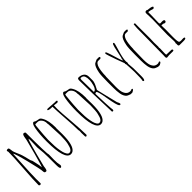

<svg xmlns="http://www.w3.org/2000/svg" viewBox="155 -1655 2690 2690"><g transform="rotate(-45 1500.0 -310.0)"><path d="M454.1 -199.2 452.1 -94.2Q452.1 -24.4 461.9 9.8Q463.9 15.6 463.9 22.5Q463.9 29.3 457.8 40.5Q451.7 51.8 441.9 51.8Q421.9 51.8 421.9 -12.2Q421.9 -220.7 418.7 -266.4Q415.5 -312 411.9 -340.3Q408.2 -368.7 408.2 -383.8L412.1 -507.8Q412.1 -543 408.2 -555.2Q388.7 -539.6 288.1 -133.8Q287.1 -130.4 285.9 -119.1Q284.7 -107.9 283 -98.4Q281.2 -88.9 278.3 -78.6Q272 -56.2 257.8 -56.2Q241.2 -56.2 234.6 -64.2Q228 -72.3 228 -88.9Q228 -129.9 176.3 -336.9Q124.5 -543.9 106.9 -561Q104.5 -507.3 98.1 -396.5Q85 -165.5 85 -86.4Q85 -7.3 85.9 5.9Q81.5 19 64.9 19Q61.5 19 54.7 13.7Q47.9 8.3 47.9 4.9Q47.9 -100.6 63.5 -310.5Q79.1 -520.5 79.1 -626L73.2 -645Q73.2 -660.2 100.1 -660.2Q115.2 -660.2 119.6 -644.5Q123 -632.3 123.8 -619.4Q124.5 -606.4 127.4 -590.1Q130.4 -573.7 153.1 -522.7Q175.8 -471.7 180.7 -453.6Q185.5 -435.5 193.4 -409.2Q209.5 -352.1 214.8 -323.2L228 -296.9Q231 -280.3 239.3 -248Q255.9 -180.2 256.8 -140.1Q268.6 -157.7 319.8 -346.9Q371.1 -536.1 375.7 -561Q380.4 -585.9 382.3 -598.9Q384.3 -611.8 386.2 -619.4Q388.2 -627 391.6 -637.7Q398.9 -658.2 416 -658.2Q422.4 -658.2 431.6 -652.3Q440.9 -646.5 440.9 -640.1Q440.9 -221.2 454.1 -199.2ZM408.2 -561H407.2L405.8 -560.1L408.2 -559.1Z M787.6 -386.2 789.6 -267.1Q789.6 -42 717.3 6.8Q699.7 19 677.7 19Q560.5 19 560.5 -349.1Q560.5 -491.2 580.1 -595.7Q594.7 -671.9 624.5 -671.9Q631.3 -671.9 637.5 -666.5Q643.6 -661.1 654.1 -657.5Q664.6 -653.8 682.9 -650.4Q701.2 -647 709 -645.5Q729 -642.1 747.6 -606.9Q789.6 -535.6 789.6 -391.1ZM591.8 -350.1 593.8 -271Q593.8 -175.8 615.2 -89.8Q623 -57.6 638.4 -33.7Q653.8 -9.8 673.6 -9.8Q693.4 -9.8 708.3 -24.4Q723.1 -39.1 731.9 -65.2Q740.7 -91.3 746.6 -118.4Q752.4 -145.5 754.9 -179.2Q758.8 -232.9 758.8 -274.9L747.6 -511.2L743.7 -519L745.6 -523.9Q745.6 -567.4 721.2 -599.6Q696.8 -631.8 661.6 -631.8H619.6Q611.3 -631.8 605 -542.7Q598.6 -453.6 596.7 -443.8Z M1047.4 -627 993.2 -633.8 988.3 -627.9 990.2 -624Q988.3 -620.1 988.3 -566.9Q988.3 -513.7 1004.9 -318.1Q1021.5 -122.6 1021.5 -24.9Q1021.5 -17.6 1015.6 -11.7Q1009.8 -5.9 1002.4 -5.9L991.2 -14.2L989.3 -86.9L991.2 -122.1Q991.2 -135.7 987.3 -146Q987.3 -231 975.3 -393.6Q963.4 -556.2 962.4 -633.8Q883.8 -633.8 878.4 -652.8Q882.8 -664.1 897.5 -664.1L1033.2 -654.8L1051.3 -655.8Q1069.3 -655.8 1069.3 -643.1Q1069.3 -636.2 1062 -631.6Q1054.7 -627 1047.4 -627Z M1381.8 -386.2 1383.8 -267.1Q1383.8 -42 1311.5 6.8Q1293.9 19 1272 19Q1154.8 19 1154.8 -349.1Q1154.8 -491.2 1174.3 -595.7Q1189 -671.9 1218.8 -671.9Q1225.6 -671.9 1231.7 -666.5Q1237.8 -661.1 1248.3 -657.5Q1258.8 -653.8 1277.1 -650.4Q1295.4 -647 1303.2 -645.5Q1323.2 -642.1 1341.8 -606.9Q1383.8 -535.6 1383.8 -391.1ZM1186 -350.1 1188 -271Q1188 -175.8 1209.5 -89.8Q1217.3 -57.6 1232.7 -33.7Q1248 -9.8 1267.8 -9.8Q1287.6 -9.8 1302.5 -24.4Q1317.4 -39.1 1326.2 -65.2Q1335 -91.3 1340.8 -118.4Q1346.7 -145.5 1349.1 -179.2Q1353 -232.9 1353 -274.9L1341.8 -511.2L1337.9 -519L1339.8 -523.9Q1339.8 -567.4 1315.4 -599.6Q1291 -631.8 1255.9 -631.8H1213.9Q1205.6 -631.8 1199.2 -542.7Q1192.9 -453.6 1190.9 -443.8Z M1487.3 -628.9Q1487.3 -667 1509.3 -667Q1558.1 -667 1589.8 -642.3Q1621.6 -617.7 1621.6 -569.8V-497.1Q1621.6 -458.5 1582.5 -386.7Q1569.3 -362.8 1569.3 -360.6Q1569.3 -358.4 1607.2 -202.4Q1645 -46.4 1647 -41.5Q1648.9 -36.6 1656.7 -21Q1664.6 -5.4 1664.6 5.9Q1664.6 17.1 1653.3 17.1L1638.7 12.2Q1615.2 -14.2 1587.4 -183.1Q1560.5 -346.2 1541.5 -346.2H1537.6Q1515.6 -346.2 1515.6 -332Q1515.6 -277.3 1522 -150.1Q1528.3 -22.9 1532.7 -7.8L1525.4 8.8H1510.7L1503.4 1Q1487.3 -432.1 1487.3 -628.9ZM1515.6 -615.2 1519.5 -373 1521.5 -371.1Q1540.5 -371.1 1555.7 -390.9Q1570.8 -410.6 1578.6 -439Q1594.7 -497.6 1594.7 -527.8Q1594.7 -558.1 1592.8 -573.5Q1590.8 -588.9 1584.5 -606Q1571.3 -641.1 1527.3 -641.1Q1521.5 -641.1 1518.6 -631.8Q1515.6 -622.6 1515.6 -615.2Z M1791 -403.8 1787.1 -202.1Q1787.1 -117.7 1803.2 -81.1Q1821.8 -38.1 1850.6 -25.4Q1869.1 -17.1 1888.4 -17.1Q1907.7 -17.1 1918 -25.9Q1933.1 -25.9 1933.1 -15.1Q1933.1 -7.3 1919.7 2.2Q1906.2 11.7 1895 16.1H1861.8Q1855.5 12.7 1838.4 7.3Q1821.3 2 1806.9 -8.5Q1792.5 -19 1779.8 -43.2Q1767.1 -67.4 1761.7 -99.6Q1752.9 -152.3 1752.9 -217.8V-332Q1752.9 -465.3 1762.7 -514.6Q1782.2 -614.7 1815.9 -641.1Q1824.7 -647.9 1843 -655Q1861.3 -662.1 1868.2 -666H1908.2Q1909.2 -666 1910.9 -665.5Q1912.6 -665 1913.6 -664.8Q1914.6 -664.6 1916.3 -664.1Q1918 -663.6 1918.7 -663.3Q1919.4 -663.1 1920.9 -662.4Q1922.4 -661.6 1922.9 -661.1Q1927.2 -656.7 1927.2 -650.9L1914.1 -636.2H1872.1Q1851.6 -636.2 1836.4 -616.9Q1821.3 -597.7 1813.2 -571.3Q1805.2 -544.9 1800.3 -510.3Q1793 -458 1793 -409.2Z M2145.5 -215.8 2146.5 -57.1Q2146.5 15.1 2125.5 15.1Q2122.1 15.1 2117.2 11.2Q2112.3 7.3 2110.8 3.9Q2120.6 -20.5 2120.6 -170.9Q2120.6 -200.2 2116.9 -254.4Q2113.3 -308.6 2112.8 -325.2L2106.4 -337.9L2109.4 -350.1Q2096.7 -379.4 2062.5 -476.6Q2012.7 -615.7 2011.7 -638.2L2025.4 -648.9Q2035.2 -647.5 2054.7 -585.2Q2074.2 -522.9 2093 -460.4Q2111.8 -397.9 2119.6 -396L2123.5 -414.1L2121.6 -418.9Q2128.9 -427.7 2140.9 -490Q2152.8 -552.2 2166.5 -608.2Q2180.2 -664.1 2192.9 -664.1Q2205.6 -664.1 2205.6 -653.3Q2205.6 -642.6 2194.8 -604.7Q2184.1 -566.9 2174.8 -535.6Q2165.5 -504.4 2160.9 -487.3Q2156.2 -470.2 2150.4 -444.3Q2138.7 -395.5 2138.7 -353Q2143.6 -340.8 2143.6 -335.9L2137.7 -307.1Z M2333.5 -403.8 2329.6 -202.1Q2329.6 -117.7 2345.7 -81.1Q2364.3 -38.1 2393.1 -25.4Q2411.6 -17.1 2430.9 -17.1Q2450.2 -17.1 2460.4 -25.9Q2475.6 -25.9 2475.6 -15.1Q2475.6 -7.3 2462.2 2.2Q2448.7 11.7 2437.5 16.1H2404.3Q2397.9 12.7 2380.9 7.3Q2363.8 2 2349.4 -8.5Q2335 -19 2322.3 -43.2Q2309.6 -67.4 2304.2 -99.6Q2295.4 -152.3 2295.4 -217.8V-332Q2295.4 -465.3 2305.2 -514.6Q2324.7 -614.7 2358.4 -641.1Q2367.2 -647.9 2385.5 -655Q2403.8 -662.1 2410.6 -666H2450.7Q2451.7 -666 2453.4 -665.5Q2455.1 -665 2456.1 -664.8Q2457 -664.6 2458.7 -664.1Q2460.4 -663.6 2461.2 -663.3Q2461.9 -663.1 2463.4 -662.4Q2464.8 -661.6 2465.3 -661.1Q2469.7 -656.7 2469.7 -650.9L2456.5 -636.2H2414.6Q2394 -636.2 2378.9 -616.9Q2363.8 -597.7 2355.7 -571.3Q2347.7 -544.9 2342.8 -510.3Q2335.4 -458 2335.4 -409.2Z M2608.9 -22.9 2703.1 -20H2706.1Q2711.4 -20 2716.3 -14.4Q2721.2 -8.8 2721.2 -2.9Q2721.2 8.3 2705.1 9.8Q2679.2 8.8 2622.1 8.8L2624 9.8L2586.9 13.2Q2572.8 13.2 2570.3 -9.8Q2572.3 -19.5 2572.3 -43L2578.1 -576.2L2583 -642.1Q2583 -648.9 2590.3 -648.9L2606.9 -645Q2606.9 -645 2606 -565.9L2606.9 -348.1Q2604 -266.1 2604 -264.2L2606 -179.2L2603 -170.9L2604 -171.9L2603 -164.1Q2603 -155.8 2606 -149.9L2603 -54.2V-47.9Q2603 -32.2 2604 -27.6Q2605 -22.9 2608.9 -22.9Z M2813 -7.8 2814 -33.2 2810.5 -37.1Q2817.9 -57.1 2817.9 -78.1L2813 -210L2819.8 -511.2L2815.9 -630.9Q2815.9 -659.2 2844.7 -659.2Q2856 -659.2 2860.8 -652.8Q2864.3 -651.9 2889.6 -648.9Q2951.2 -642.1 2952.6 -624Q2952.6 -616.2 2933.6 -605Q2878.4 -623 2852.5 -624L2847.7 -618.2Q2848.6 -604 2848.6 -575.2L2844.7 -419.9Q2844.7 -392.1 2858.9 -392.1L2892.6 -394Q2930.7 -394 2931.6 -376Q2931.6 -365.7 2926.5 -357.9Q2921.4 -350.1 2908.2 -350.1Q2895 -350.1 2888.7 -357.9L2856 -362.8H2851.6L2846.7 -357.9V-355Q2848.6 -329.1 2848.6 -275.9L2846.7 -133.8Q2846.7 -34.2 2860.4 -23.4Q2869.1 -16.1 2892.6 -16.1L2929.7 -18.1Q2959 -18.1 2959 -4.9Q2959 13.2 2915.5 13.2H2833Q2814.5 13.2 2813 -7.8Z"/></g></svg>

Font: Amatic SC
Style: Regular
Weight: 400
Version: Version 1.004